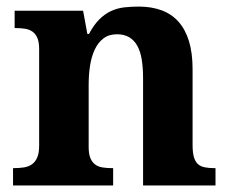

<svg xmlns="http://www.w3.org/2000/svg" viewBox="-20 -569 707 589"><path d="M418.9 0V-329.1Q418.9 -361.3 414.8 -386.5Q410.6 -411.6 401.1 -428.7Q391.6 -445.8 376.2 -454.8Q360.8 -463.9 338.9 -463.9Q314 -463.9 297.4 -451.2Q280.8 -438.5 270.8 -417.2Q260.7 -396 256.3 -367.9Q252 -339.8 252 -309.1V-118.2Q252 -97.2 257.1 -84.5Q262.2 -71.8 271.5 -64.7Q280.8 -57.6 294.2 -55.4Q307.6 -53.2 324.2 -53.2H327.1V0H20V-53.2H22Q39.1 -53.2 53.2 -55.4Q67.4 -57.6 77.9 -64.9Q88.4 -72.3 94.2 -85.9Q100.1 -99.6 100.1 -122.1V-418Q100.1 -439 95 -451.7Q89.8 -464.4 80.3 -471.4Q70.8 -478.5 57.6 -480.7Q44.4 -482.9 27.8 -482.9H24.9V-536.1H234.9L248 -464.8H252.9Q268.1 -493.2 284.9 -509.8Q301.8 -526.4 320.8 -535.2Q339.8 -543.9 361.1 -546.4Q382.3 -548.8 405.8 -548.8Q444.3 -548.8 475.1 -537.6Q505.9 -526.4 527.1 -502.9Q548.3 -479.5 559.6 -443.1Q570.8 -406.7 570.8 -356V-124Q570.8 -100.6 575 -86.7Q579.1 -72.8 587.4 -65.4Q595.7 -58.1 608.4 -55.7Q621.1 -53.2 638.2 -53.2H641.1V0Z"/></svg>

Font: Sahl Naskh
Style: Bold
Weight: 700
Designer: Pascal Zoghbi
Version: Version 1.001